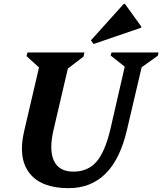

<svg xmlns="http://www.w3.org/2000/svg" viewBox="-20 -963 845 999"><path d="M105 -278 183 -612 118 -671 123 -690H419L415 -669L333 -606L259 -289Q234 -183 260.5 -126.5Q287 -70 362 -70Q437 -70 481.5 -121Q526 -172 554 -289L629 -616L556 -674L560 -690H805L801 -673L717 -613L641 -289Q571 16 337 16Q195 16 134 -61.5Q73 -139 105 -278ZM467 -734 453 -753 624 -943H630L715 -825V-819Z"/></svg>

Font: Platypi SemiBold
Style: Italic
Weight: 600
Italic angle: -13°
Designer: David Sargent
Foundry: Bolt Cutter Type
Version: Version 1.200; ttfautohint (v1.8.4.7-5d5b)